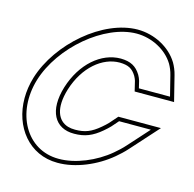

<svg xmlns="http://www.w3.org/2000/svg" viewBox="-125 -938 1168 1156"><g transform="rotate(15 458.5 -360.0)"><path d="M590 -206 626.8 -248H824.8L709.7 -120C689.7 -97 664.9 -75 646 -59C559.7 14 436.8 66 332.1 65C132.1 65 18.5 -139 85.1 -360C152.3 -580 392.7 -784 593 -785C690 -785 781.7 -735 826.4 -662L827.1 -661C836.9 -644 847.6 -620 853.2 -596L884.7 -470H690.7L680.1 -514C676.8 -526 671.9 -536 665.5 -548C636.9 -595 600.7 -614 540 -615C418 -615 303.8 -516 255.1 -360C207.4 -204 262.8 -104 384.1 -105C450.1 -105 496.9 -124 552.3 -171C568.6 -185 579.6 -195 590 -206ZM571.5 -222.8C561.7 -212.5 551.9 -203.6 536 -190C483.8 -145.6 444.6 -130 384 -130C366.5 -129.9 351.6 -132 338.3 -136C274 -155.6 240.5 -226.7 278.9 -352.6C325.4 -501.6 432.6 -590 539.8 -590C594.2 -589.1 619.9 -574.4 643.8 -535.6C649.9 -524 653.6 -515.9 655.9 -507.7L671 -445H916.7L877.5 -601.9C871.2 -628.7 859.6 -654.6 848.7 -673.5L848.2 -674.4L847.6 -675.3C798 -756.3 698.2 -810 592.9 -810C377.9 -808.9 131.3 -596.7 61.1 -367.3C47.5 -322.1 41 -277.6 41 -234.9C40.8 -57.5 154.6 90 332 90C444.4 91.1 571.8 36.5 662.2 -39.9C681.4 -56.2 707.2 -79.1 728.4 -103.4L880.9 -273H615.5Z"/></g></svg>

Font: Nordica Plus
Style: NordicaClassicBkOblOl
Weight: 900
Version: Version 1.01